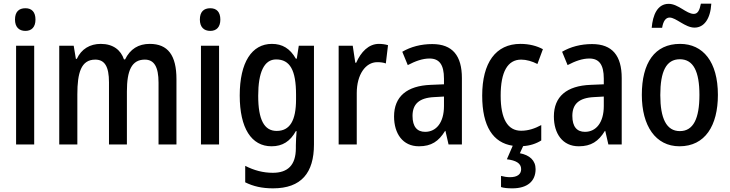

<svg xmlns="http://www.w3.org/2000/svg" viewBox="-20 -790 3990 1050"><path d="M119 -745C83 -745 62 -725 62 -683C62 -642 84 -621 119 -621C153 -621 174 -642 174 -683C174 -724 154 -745 119 -745ZM167 -540H68V0H167Z M799 -550C737 -550 692 -522 664 -465H658C641 -516 599 -550 531 -550C472 -550 425 -522 400 -468H395L383 -540H304V0H403V-274C403 -391 423 -464 501 -464C552 -464 576 -427 576 -340V0H674V-290C674 -404 700 -464 772 -464C822 -464 847 -426 847 -338V0H945V-357C945 -488 898 -550 799 -550Z M1130 -745C1094 -745 1073 -725 1073 -683C1073 -642 1095 -621 1130 -621C1164 -621 1185 -642 1185 -683C1185 -724 1165 -745 1130 -745ZM1178 -540H1079V0H1178Z M1467 -550C1357 -550 1291 -449 1291 -268C1291 -89 1355 10 1465 10C1525 10 1567 -17 1598 -73H1602C1600 -48 1598 -16 1598 5V20C1598 114 1553 155 1472 155C1419 155 1370 142 1321 117V207C1365 229 1413 240 1473 240C1628 240 1697 155 1697 0V-540H1614L1603 -469H1598C1566 -525 1524 -550 1467 -550ZM1490 -465C1566 -465 1599 -406 1599 -272V-247C1599 -130 1565 -74 1493 -74C1425 -74 1392 -135 1392 -266C1392 -396 1425 -465 1490 -465Z M2052 -550C1996 -550 1954 -506 1928 -447H1923L1909 -540H1832V0H1931V-281C1931 -382 1979 -450 2043 -450C2061 -450 2077 -448 2090 -443L2102 -543C2085 -548 2068 -550 2052 -550Z M2344 -549C2282 -549 2226 -534 2180 -507L2210 -434C2252 -456 2291 -470 2329 -470C2382 -470 2408 -437 2408 -360V-329L2336 -326C2205 -321 2135 -262 2135 -153C2135 -60 2182 10 2271 10C2339 10 2379 -17 2414 -74H2416L2433 0H2506V-363C2506 -485 2455 -549 2344 -549ZM2355 -259 2408 -262V-210C2408 -120 2366 -69 2305 -69C2262 -69 2236 -96 2236 -156C2236 -220 2271 -255 2355 -259Z M2909 135C2909 87 2876 58 2823 48L2841 9C2877 7 2912 -4 2940 -22V-106C2905 -87 2869 -75 2830 -75C2756 -75 2718 -140 2718 -267C2718 -397 2756 -464 2830 -464C2859 -464 2890 -455 2919 -440L2949 -521C2916 -539 2874 -550 2826 -550C2691 -550 2617 -447 2617 -267C2617 -98 2677 -9 2784 7L2752 81C2800 87 2830 102 2830 135C2830 163 2809 179 2769 179C2752 179 2735 176 2720 172V233C2735 238 2756 240 2782 240C2863 240 2909 202 2909 135Z M3544 -638H3601C3607 -675 3621 -694 3642 -694C3677 -694 3727 -639 3778 -639C3830 -639 3865 -686 3870 -770H3813C3806 -734 3796 -714 3774 -714C3734 -714 3689 -769 3637 -769C3575 -769 3550 -708 3544 -638ZM3218 -549C3156 -549 3100 -534 3054 -507L3084 -434C3126 -456 3165 -470 3203 -470C3256 -470 3282 -437 3282 -360V-329L3210 -326C3079 -321 3009 -262 3009 -153C3009 -60 3056 10 3145 10C3213 10 3253 -17 3288 -74H3290L3307 0H3380V-363C3380 -485 3329 -549 3218 -549ZM3229 -259 3282 -262V-210C3282 -120 3240 -69 3179 -69C3136 -69 3110 -96 3110 -156C3110 -220 3145 -255 3229 -259Z M3906 -271C3906 -452 3825 -550 3699 -550C3560 -550 3490 -446 3490 -271C3490 -102 3565 10 3696 10C3836 10 3906 -103 3906 -271ZM3591 -270C3591 -399 3623 -466 3698 -466C3772 -466 3805 -399 3805 -271C3805 -142 3772 -73 3698 -73C3624 -73 3591 -143 3591 -270Z"/></svg>

Font: Noto Sans Thai Looped Condensed Medium
Style: Regular
Weight: 500
Width: 3
Designer: Sasikarn Vongin, Ben Mitchell
Foundry: The Fontpad Ltd
Version: Version 1.001